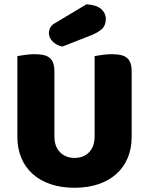

<svg xmlns="http://www.w3.org/2000/svg" viewBox="-20 -871 704 907"><path d="M602 -224Q602 -170 583.5 -125.5Q565 -81 530 -49.5Q495 -18 445 -1Q395 16 332 16Q269 16 219 -1Q169 -18 134 -49.5Q99 -81 80.5 -125.5Q62 -170 62 -224V-606Q73 -608 97 -611.5Q121 -615 143 -615Q166 -615 183.5 -611.5Q201 -608 213 -599Q225 -590 231 -574Q237 -558 237 -532V-227Q237 -179 263.5 -152Q290 -125 332 -125Q375 -125 401 -152Q427 -179 427 -227V-606Q438 -608 462 -611.5Q486 -615 508 -615Q531 -615 548.5 -611.5Q566 -608 578 -599Q590 -590 596 -574Q602 -558 602 -532ZM389 -851Q438 -847 459 -827.5Q480 -808 480 -782Q480 -753 463.5 -736Q447 -719 412 -705L275 -651Q246 -657 228.5 -675Q211 -693 211 -715Q211 -729 218.5 -742Q226 -755 242 -763Z"/></svg>

Font: Baloo Bhai
Style: Regular
Weight: 400
Designer: Supriya Tembe, Noopur Datye and Ek Type
Foundry: Ek Type
Version: Version 1.100;PS 1.000;hotconv 1.0.88;makeotf.lib2.5.647800;